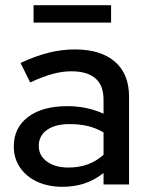

<svg xmlns="http://www.w3.org/2000/svg" viewBox="-20 -709 572 738"><path d="M220 9Q165 9 123 -10.5Q81 -30 57 -65Q33 -100 33 -146Q33 -218 88 -259.5Q143 -301 239 -301Q314 -301 378 -272V-326Q378 -381 346.5 -408Q315 -435 254 -435Q219 -435 181 -424.5Q143 -414 96 -392L59 -467Q117 -494 167 -506.5Q217 -519 268 -519Q367 -519 421.5 -472Q476 -425 476 -338V0H378V-44Q344 -17 305 -4Q266 9 220 9ZM129 -148Q129 -111 160.5 -88Q192 -65 243 -65Q283 -65 316.5 -77Q350 -89 378 -114V-200Q349 -217 317.5 -224.5Q286 -232 247 -232Q192 -232 160.5 -209.5Q129 -187 129 -148ZM109 -622V-689H407V-622Z"/></svg>

Font: Red Hat Display Medium
Style: Regular
Weight: 500
Designer: Pentagram, MCKL
Foundry: Pentagram, MCKL
Version: Version 1.023